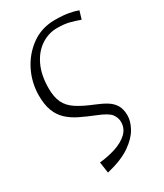

<svg xmlns="http://www.w3.org/2000/svg" viewBox="-174 -530 708 827"><g transform="rotate(-30 179.5 -117.0)"><path d="M111 225 103 170Q144 166 182 154Q220 142 244.5 119.5Q269 97 269 64Q269 43 255.5 24.5Q242 6 191 -14Q151 -30 119.5 -45.5Q88 -61 65.5 -82Q43 -103 31 -134Q19 -165 19 -210Q19 -274 47 -330.5Q75 -387 125 -423Q175 -459 241 -459Q281 -459 308.5 -454Q336 -449 354 -442L342 -402Q320 -410 294.5 -417Q269 -424 232 -424Q189 -424 152 -399.5Q115 -375 93 -328.5Q71 -282 71 -216Q71 -173 84.5 -145Q98 -117 128.5 -97Q159 -77 209 -57Q239 -45 261 -31.5Q283 -18 295 2Q307 22 307 54Q307 82 289 115Q271 148 228.5 177.5Q186 207 111 225Z"/></g></svg>

Font: Ancizar Sans Thin
Style: Italic
Weight: 100
Italic angle: -4°
Designer: Cesar Puertas, Viviana Monsalve, Julian Moncada, Julian Prieto, Jose Castro, Mariel Hernandez, Felipe Aragon, Sara Alarc
Version: Version 8.100